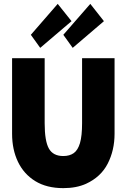

<svg xmlns="http://www.w3.org/2000/svg" viewBox="-20 -961 646 993"><path d="M307.5 12Q221.5 12 162.5 -24.2Q103.5 -60.5 73 -124Q42.5 -187.5 42.5 -269.5V-660H211V-324Q211 -231.5 232.8 -192.8Q254.5 -154 307.5 -154Q340 -154 361.5 -169.2Q383 -184.5 393.8 -221.5Q404.5 -258.5 404.5 -324V-660H572.5V-269.5Q572.5 -184 537.2 -115Q502 -46 425 -10.5Q375 12 307.5 12ZM188 -713.5 139.5 -781 278.5 -941 350 -851.5ZM356 -713.5 307.5 -781 447 -941 517.5 -851.5Z"/></svg>

Font: Lucymar Sans ExtraBold
Style: Regular
Weight: 800
Foundry: The League of Moveable Type (original font) / Main changes by Cristiano Sobral with portions from Mirco Monsees
Version: Version 2.001;August 30, 2020;FontCreator 13.0.0.2681 64-bit